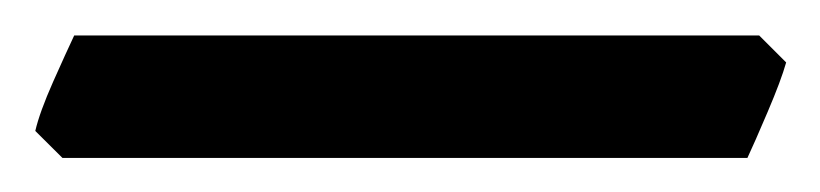

<svg xmlns="http://www.w3.org/2000/svg" viewBox="-39 43 474 111"><path d="M-2.9 134.3 -18.6 118.7Q-16.1 107.9 -8.3 90.3Q-0.5 72.8 3.9 63.5H399.9L415.5 79.1Q412.6 89.4 404.8 107.7Q397 126 393.1 134.3Z"/></svg>

Font: David Libre
Style: Bold
Weight: 700
Designer: Ismar David, J. Victor Gaultney, Annie Olsen and Meir Sadan
Foundry: Monotype Imaging Inc. & SIL International
Version: Version 1.100; ttfautohint (v1.8.4.7-5d5b)